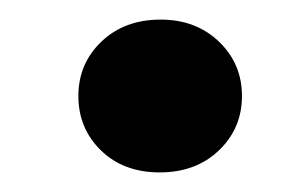

<svg xmlns="http://www.w3.org/2000/svg" viewBox="-20 -424 304 196"><path d="M143 -248Q106 -248 83 -270.5Q60 -293 60 -326Q60 -359 83.5 -381.5Q107 -404 144 -404Q180 -404 203.5 -381.5Q227 -359 227 -326Q227 -293 203.5 -270.5Q180 -248 143 -248Z"/></svg>

Font: DM Sans 12pt
Style: Bold Italic
Weight: 700
Italic angle: -10°
Version: Version 4.004;gftools[0.9.30]